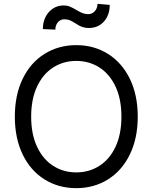

<svg xmlns="http://www.w3.org/2000/svg" viewBox="-20 -973 797 1003"><path d="M699.6 -363.6Q699.6 -250.7 658.4 -166.2Q617.2 -81.7 544.2 -35.9Q471.2 9.9 378.6 9.9Q285.5 9.9 212.4 -35.9Q139.2 -81.7 98.4 -166.2Q57.5 -250.7 57.5 -363.6Q57.5 -476.6 98.4 -561.1Q139.2 -645.6 212.4 -691.4Q285.5 -737.2 378.6 -737.2Q471.2 -737.2 544.2 -691.4Q617.2 -645.6 658.4 -561.1Q699.6 -476.6 699.6 -363.6ZM614.3 -363.6Q614.3 -455.3 583.5 -521Q552.6 -586.6 498.9 -620.7Q445.3 -654.8 378.6 -654.8Q311.4 -654.8 258 -620.7Q204.5 -586.6 173.7 -521Q142.8 -455.3 142.8 -363.6Q142.8 -272 173.7 -206.3Q204.5 -140.6 258 -106.5Q311.4 -72.4 378.6 -72.4Q445.3 -72.4 498.9 -106.5Q552.6 -140.6 583.5 -206.3Q614.3 -272 614.3 -363.6ZM203.8 -821Q203.8 -856.5 218 -884.6Q232.2 -912.6 256.9 -928.6Q281.6 -944.6 311.8 -944.6Q330.3 -944.6 344.6 -938.7Q359 -932.9 378.6 -921.2Q396.7 -910.2 410.5 -904.7Q424.4 -899.1 441.1 -899.1Q454.2 -899.1 465.4 -906.2Q476.6 -913.4 483 -926Q489.3 -938.6 489.3 -953.1L553.3 -947.4Q553.3 -911.2 539.1 -883.9Q524.9 -856.5 500.4 -841.6Q475.9 -826.7 445.3 -826.7Q429.3 -826.7 416.7 -830.3Q404.1 -833.8 395.4 -838.2Q386.7 -842.7 374.3 -850.9Q358 -861.5 345.5 -866.8Q333.1 -872.2 316.1 -872.2Q302.9 -872.2 292.1 -865.1Q281.2 -858 275.2 -845.5Q269.2 -833.1 269.2 -818.2Z"/></svg>

Font: Riot Sans
Style: Regular
Weight: 400
Designer: Rasmus Andersson
Foundry: rsms
Version: Version 3.005